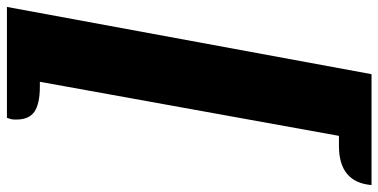

<svg xmlns="http://www.w3.org/2000/svg" viewBox="-433 -577 1092 554"><g transform="rotate(-90 113.0 -300.0)"><path d="M-144 226Q-136 132 -31 132H-2L154 -731H140Q91 -731 68 -746.5Q45 -762 45 -799Q45 -809 46 -813.5Q47 -818 50 -826H370L176 226Z"/></g></svg>

Font: Sansita Swashed Black
Style: Regular
Weight: 900
Designer: Pablo Cosgaya
Foundry: Omnibus-Type
Version: Version 1.003; ttfautohint (v1.8.3)